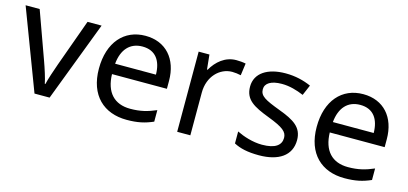

<svg xmlns="http://www.w3.org/2000/svg" viewBox="-53 -888 2635 1240"><g transform="rotate(15 1264.0 -268.0)"><path d="M203 0H304L508 -536H414L300 -220C285 -177 262 -111 255 -78H251C245 -111 224 -176 208 -220L94 -536H0Z M800 -546C658 -546 563 -440 563 -264C563 -85 668 10 821 10C894 10 942 -1 997 -25V-102C941 -78 893 -65 825 -65C718 -65 657 -130 654 -251H1021V-304C1021 -450 937 -546 800 -546ZM799 -474C888 -474 928 -412 929 -321H656C665 -417 715 -474 799 -474Z M1407 -546C1332 -546 1277 -497 1243 -438H1239L1229 -536H1157V0H1245V-286C1245 -394 1318 -466 1401 -466C1419 -466 1442 -463 1459 -459L1470 -540C1452 -544 1427 -546 1407 -546Z M1919 -148C1919 -234 1860 -269 1758 -307C1655 -346 1620 -364 1620 -409C1620 -449 1659 -474 1731 -474C1783 -474 1833 -459 1878 -440L1908 -510C1858 -532 1802 -546 1737 -546C1617 -546 1536 -495 1536 -404C1536 -316 1598 -284 1702 -244C1807 -204 1834 -180 1834 -140C1834 -92 1796 -61 1707 -61C1644 -61 1579 -83 1537 -104V-24C1578 -2 1630 10 1705 10C1836 10 1919 -44 1919 -148Z M2256 -546C2114 -546 2019 -440 2019 -264C2019 -85 2124 10 2277 10C2350 10 2398 -1 2453 -25V-102C2397 -78 2349 -65 2281 -65C2174 -65 2113 -130 2110 -251H2477V-304C2477 -450 2393 -546 2256 -546ZM2255 -474C2344 -474 2384 -412 2385 -321H2112C2121 -417 2171 -474 2255 -474Z"/></g></svg>

Font: Noto Sans Miao
Style: Regular
Weight: 400
Designer: Monotype Design Team
Foundry: Monotype Imaging Inc.
Version: Version 2.003